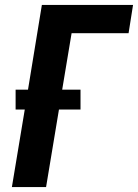

<svg xmlns="http://www.w3.org/2000/svg" viewBox="-20 -755 557 775"><path d="M28 0 80 -313H43V-393H93L149 -735H517L499 -621H269L231 -393H305V-313H218L166 0Z"/></svg>

Font: Iosevka Term Curly Hv Obl
Style: Regular
Weight: 900
Italic angle: -9°
Designer: Belleve Invis
Foundry: Belleve Invis
Version: Version 32.3.0